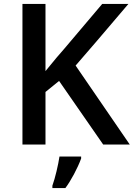

<svg xmlns="http://www.w3.org/2000/svg" viewBox="-20 -734 679 975"><path d="M632 -714H499L306 -486Q276 -453 211 -373V-714H94V0H211V-267L280 -323L504 0H639L364 -401Q442 -490 632 -714ZM312 221Q333 193 355.5 151Q378 109 392 71V61H282Q277 94 267 136Q257 178 246 209V221Z"/></svg>

Font: OpenSansMMV
Style: Semibold
Weight: 600
Designer: Steve Matteson
Foundry: Ascender Corporation
Version: Version 6.000